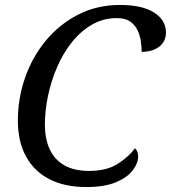

<svg xmlns="http://www.w3.org/2000/svg" viewBox="-20 -744 689 774"><path d="M328 10Q241 10 179.5 -21.5Q118 -53 85 -113Q52 -173 52 -258Q52 -347 81 -430.5Q110 -514 164.5 -580Q219 -646 295 -685Q371 -724 464 -724Q553 -724 601 -693.5Q649 -663 649 -613Q649 -577 622 -556Q595 -535 551 -535Q551 -556 547.5 -579.5Q544 -603 533.5 -624Q523 -645 503.5 -658Q484 -671 451 -671Q396 -671 350.5 -644.5Q305 -618 269.5 -573.5Q234 -529 210 -473Q186 -417 173.5 -357.5Q161 -298 161 -242Q161 -183 181 -141Q201 -99 240.5 -77Q280 -55 339 -55Q410 -55 454.5 -83.5Q499 -112 524 -146Q530 -142 533.5 -133Q537 -124 537 -113Q537 -87 515.5 -58Q494 -29 448 -9.5Q402 10 328 10Z"/></svg>

Font: Noto Serif
Style: Italic
Weight: 400
Italic angle: -12°
Designer: Monotype Design Team
Foundry: Monotype Imaging Inc.
Version: Version 2.013